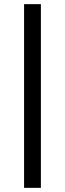

<svg xmlns="http://www.w3.org/2000/svg" viewBox="-20 -725 314 925"><path d="M96 180V-705H177V180Z"/></svg>

Font: Nunito Sans 11pt
Style: Regular
Weight: 400
Version: Version 3.101;gftools[0.9.27]